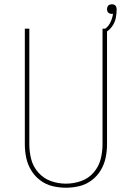

<svg xmlns="http://www.w3.org/2000/svg" viewBox="-20 -869 616 897"><path d="M288 8Q320 8 351 0.5Q382 -7 408 -26.5Q434 -46 450.5 -73.5Q467 -101 473.5 -132Q480 -163 480 -195V-735H459V-195Q459 -159 450 -124.5Q441 -90 417 -62.5Q393 -35 358.5 -23Q324 -11 288 -11Q252 -11 218 -23Q184 -35 159.5 -62.5Q135 -90 126 -124.5Q117 -159 117 -195V-735H96V-195Q96 -163 102.5 -132Q109 -101 125.5 -73.5Q142 -46 168 -26.5Q194 -7 225 0.5Q256 8 288 8ZM470 -716Q489 -726 502.5 -744Q516 -762 520.5 -783Q525 -804 525 -826Q525 -832 522.5 -838Q520 -844 514.5 -846.5Q509 -849 503 -849Q497 -849 491 -846.5Q485 -844 482.5 -838Q480 -832 480 -826Q480 -820 482.5 -814.5Q485 -809 491 -806.5Q497 -804 503 -804Q506 -804 508 -805Q505 -782 494 -761Q483 -740 463 -730Z"/></svg>

Font: Iosevka Sparkle Thin
Style: Regular
Weight: 100
Designer: Belleve Invis
Foundry: Belleve Invis
Version: Version 4.5.0; ttfautohint (v1.8.3)